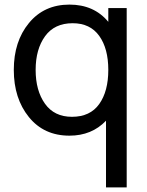

<svg xmlns="http://www.w3.org/2000/svg" viewBox="-20 -575 641 835"><path d="M451 -540H531V240H441V-50Q379 15 282 15Q171 15 105.5 -66Q40 -147 40 -271Q40 -395 106 -475Q172 -555 282 -555Q389 -555 451 -480ZM293 -67Q372 -67 411.5 -122.5Q451 -178 451 -271Q451 -364 411.5 -419Q372 -474 296 -474Q217 -474 176 -417.5Q135 -361 135 -271Q135 -181 175.5 -124Q216 -67 293 -67Z"/></svg>

Font: Manrope Medium
Style: Medium
Weight: 500
Designer: Mikhail Sharanda
Foundry: Mikhail Sharanda
Version: Version 4.000;hotconv 1.0.109;makeotfexe 2.5.65596